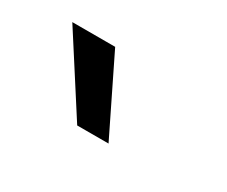

<svg xmlns="http://www.w3.org/2000/svg" viewBox="-48 -861 496 419"><g transform="rotate(30 200.0 -651.0)"><path d="M163 -556 41 -746H149L242 -556Z"/></g></svg>

Font: Host Grotesk Medium
Style: Italic
Weight: 500
Italic angle: -8°
Designer: Doğukan Karapınar based on Poppins by Indian Type Foundry, Jonny Pinhorn
Foundry: Element Type
Version: Version 1.001; ttfautohint (v1.8.4.7-5d5b)